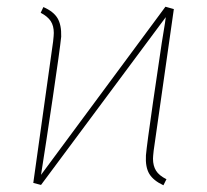

<svg xmlns="http://www.w3.org/2000/svg" viewBox="-20 -546 616 571"><path d="M435 -74Q435 -53 444 -38.5Q453 -24 475 -13L466 5Q436 -9 424 -29Q412 -49 414 -84Q417 -117 435 -241.5Q453 -366 461 -418Q464 -438 467.5 -458Q471 -478 473 -495L102 4L79 -2L138 -423Q140 -441 140 -448Q140 -469 131 -483Q122 -497 101 -508L109 -525Q139 -512 151 -492Q163 -472 162 -437Q158 -398 137 -256Q116 -114 102 -26L472 -526L497 -519L437 -98Q435 -80 435 -74Z"/></svg>

Font: FiraGO Thin
Style: Italic
Weight: 100
Italic angle: -8°
Designer: bBox Type GmbH
Foundry: bBox Type GmbH
Version: Version 1.001